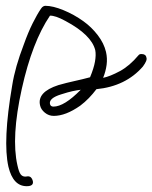

<svg xmlns="http://www.w3.org/2000/svg" viewBox="-20 -365 525 661"><path d="M72 276Q25 276 9 209Q-11 121 22 -71Q27 -103 37 -138Q47 -173 62 -212Q77 -254 92.5 -285Q108 -316 121 -335Q125 -341 129 -343Q133 -345 136 -345Q162 -345 198.5 -330Q235 -315 267 -292Q295 -272 316.5 -244Q338 -216 345 -186Q350 -164 347 -141.5Q344 -119 335 -97Q359 -102 392.5 -120Q426 -138 457 -175Q460 -179 467 -179Q482 -179 484 -167Q486 -162 483 -154.5Q480 -147 472 -136Q413 -68 312 -58Q300 -42 286 -27.5Q272 -13 256 -1Q206 34 165 34Q148 34 134.5 23Q121 12 118 -2Q107 -48 181 -72Q209 -80 236.5 -86Q264 -92 290 -99Q303 -130 307 -153Q311 -176 308 -192Q295 -245 205 -293Q170 -312 152 -311Q91 -221 55 -59Q18 108 40 204Q45 227 51 235Q57 243 67 243Q70 243 72 242.5Q74 242 76 242Q89 242 93 258Q97 276 72 276ZM164 2Q201 2 258 -56Q243 -54 229 -51Q215 -48 190 -40Q148 -27 152 -7Q154 2 164 2Z"/></svg>

Font: Oooh Baby
Style: Normal
Weight: 400
Designer: Robert E. Leuschke
Foundry: Robert E. Leuschke
Version: Version 1.011; ttfautohint (v1.8.3)